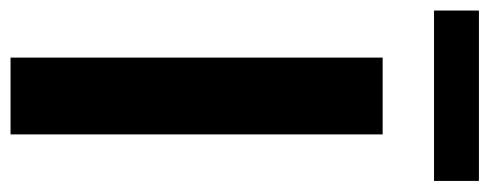

<svg xmlns="http://www.w3.org/2000/svg" viewBox="-300 -610 906 355"><g transform="rotate(90 152.5 -433.0)"><path d="M82 0V-688H224V0ZM-5 -783V-866H310V-783Z"/></g></svg>

Font: Saira SemiBold
Style: Regular
Weight: 600
Designer: Hector Gatti with collaboration of the Omnibus-Type team
Foundry: Omnibus-Type
Version: Version 1.100; ttfautohint (v1.8.3)